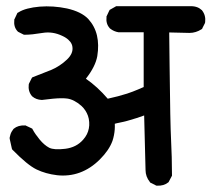

<svg xmlns="http://www.w3.org/2000/svg" viewBox="-20 -587 672 610"><path d="M475.1 2 459.5 -5.9 457.5 -6.8 456.1 -8.8Q442.4 -25.9 442.4 -46.9L438 -220.2Q414.1 -211.4 393.1 -205.6Q389.6 -204.6 386.2 -203.6Q382.8 -202.6 379.4 -201.7Q376 -200.7 372.3 -200Q368.7 -199.2 365.2 -198.5Q361.8 -197.8 358.4 -197Q355 -196.3 351.6 -195.6Q348.1 -194.8 344.7 -193.8Q345.2 -184.6 344.5 -175.3Q343.8 -166 342 -157.2Q340.3 -148.4 337.4 -139.6Q326.7 -109.9 297.4 -80.6Q268.1 -51.3 233.4 -38.6Q215.8 -32.2 197.8 -30.3Q179.7 -28.3 161.6 -30.3Q125 -34.7 96.2 -48.6Q67.4 -62.5 20.5 -110.4L18.6 -112.3L17.6 -115.2L10.7 -146.5V-147.9V-149.9Q11.7 -154.8 13.2 -159.7Q14.6 -164.6 17.1 -168.7Q19.5 -172.9 22.5 -176.8L23.4 -177.7L23.9 -178.2Q37.6 -189.5 59.1 -188.5H61L63 -187.5L79.6 -179.7L82.5 -178.2L84 -175.3Q91.3 -161.6 106 -143.6Q120.6 -126 136.2 -117.7Q151.4 -109.9 187.5 -114.3Q222.7 -118.7 244.1 -143.1Q251.5 -151.4 255.9 -160.2Q260.3 -168.9 262.2 -178.7Q264.2 -188.5 263.4 -199.2Q262.7 -210 259.5 -219Q256.3 -228 251.2 -235.8Q246.1 -243.7 238.8 -250.5Q215.3 -271 193.4 -273.9Q186 -274.9 174.8 -274.9Q163.6 -274.9 147.9 -273.4Q132.3 -272 113.8 -269.5H112.8H111.8Q94.7 -270.5 83 -280.3L82 -281.2L81.5 -281.7Q68.8 -296.9 71.3 -318.4L71.8 -320.3L72.3 -321.8L80.1 -337.4L82 -340.8L85.4 -342.3Q115.7 -354 143.6 -365.2Q157.2 -371.1 169.4 -379.2Q181.6 -387.2 192.9 -397.9Q213.4 -417.5 210 -438.5Q209.5 -442.4 208 -446Q206.5 -449.7 203.9 -453.4Q201.2 -457 197.5 -460.4Q193.8 -463.9 189 -467Q184.1 -470.2 177.7 -473.1Q147 -487.8 115.2 -482.4Q97.7 -479.5 83.5 -478Q69.3 -476.6 58.6 -476.6H56.2L54.2 -477.5L38.6 -485.4L37.1 -486.3L35.6 -487.8Q22.9 -501.5 25.4 -523.4V-525.4L26.4 -526.9L34.2 -543.5L35.2 -545.9L38.1 -547.4Q50.3 -555.2 67.4 -559.6Q84.5 -564 106 -565.9Q148.9 -569.3 192.9 -560.1Q238.3 -549.8 260.3 -526.9Q281.2 -503.9 288.1 -474.1Q294.9 -444.8 289.1 -408.7Q283.2 -375.5 252.9 -336.9Q289.6 -311.5 322.3 -273.4Q356.4 -280.8 383.8 -289.6Q392.6 -292.5 401.6 -295.9Q410.6 -299.3 419.2 -303Q427.7 -306.6 436.5 -310.5V-484.4H358.4H357.4H356.9Q341.8 -486.8 330.1 -496.1L329.1 -496.6L328.6 -497.6Q315.9 -511.2 318.4 -533.2V-535.2L319.3 -536.6L327.1 -553.2L328.6 -555.7L331.1 -557.1L346.7 -565.9L349.1 -567.4H351.6H586.9Q589.8 -567.4 592.5 -567.1Q595.2 -566.9 597.9 -566.4Q600.6 -565.9 603 -565.2Q605.5 -564.5 607.9 -563.5Q610.4 -562.5 612.5 -561.3Q614.7 -560.1 616.7 -558.3Q618.7 -556.6 620.6 -555.2L621.6 -554.7L622.1 -553.7Q634.3 -538.1 631.8 -516.6L631.3 -514.6L630.9 -513.2L623 -497.6L622.1 -495.1L619.6 -493.7Q611.3 -488.3 601.8 -485.4Q592.3 -482.4 582 -482.4L517.6 -483.9Q518.1 -427.2 518.8 -379.4Q519.5 -331.5 520 -293.2Q520.5 -254.9 521 -225.6Q521.5 -196.3 522.2 -176.3Q522.9 -156.2 523.4 -145Q524.9 -116.7 525.6 -88.1Q526.4 -59.6 526.4 -31.2V-28.8L525.4 -26.9L516.6 -10.3L515.6 -8.3L514.2 -7.3Q500.5 3.9 479 2.9H477.1Z"/></svg>

Font: NaikaiFont
Style: Bold
Weight: 700
Version: Version 1.89